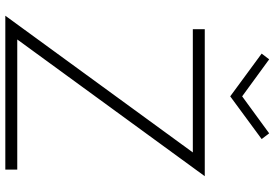

<svg xmlns="http://www.w3.org/2000/svg" viewBox="-175 -857 1032 722"><g transform="rotate(90 341.0 -496.0)"><path d="M617.7 0H39.1L553.2 -705.1H89.8V-750H642.6L128.4 -44.9H617.7ZM502.9 -963.9 342.3 -845.7 181.6 -963.9 203.1 -992.2 342.3 -890.6 481.4 -992.2Z"/></g></svg>

Font: Spartan MB Light
Style: Regular
Weight: 300
Designer: Matt Bailey, Mirko Velimirovic
Foundry: Matt Bailey
Version: Version 1.005